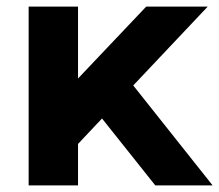

<svg xmlns="http://www.w3.org/2000/svg" viewBox="-20 -559 661 579"><path d="M606.4 -539.1H420.9L215.3 -322.3V-539.1H66.4V0H215.3V-125L287.6 -201.7L448.2 0H621.1L381.8 -301.3Z"/></svg>

Font: Winston
Style: Bold
Weight: 700
Designer: Vernon Adams, Kim Jin-seong, David Berlow, Cristiano Sobral
Foundry: The Winston Project Authors
Version: Version 3.004